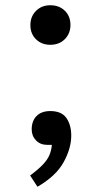

<svg xmlns="http://www.w3.org/2000/svg" viewBox="-20 -553 385 733"><path d="M172 -382Q139 -382 117.5 -403Q96 -424 96 -457Q96 -490 117.5 -511.5Q139 -533 172 -533Q206 -533 227.5 -512Q249 -491 249 -458Q249 -425 227.5 -403.5Q206 -382 172 -382ZM123 160 95 117Q127 93 144 75Q161 57 168.5 39.5Q176 22 178 0H160Q134 0 117.5 -17Q101 -34 101 -59Q101 -91 119.5 -110Q138 -129 172 -129Q215 -129 233.5 -102.5Q252 -76 252 -35Q252 13 223 66Q194 119 123 160Z"/></svg>

Font: Literata 7pt
Style: Regular
Weight: 400
Designer: Latin by Veronika Burian and Jose Scaglione. Greek by Irene Vlachou. Cyrillic by Vera Evstafieva.
Foundry: TypeTogether
Version: Version 3.002